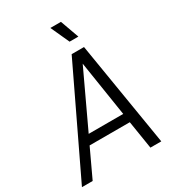

<svg xmlns="http://www.w3.org/2000/svg" viewBox="-212 -1006 1001 1117"><g transform="rotate(-30 288.5 -447.0)"><path d="M423 -769 378 -894H307L364 -769ZM463 0H536L421 -700H338L3 0H75L163 -188H433ZM192 -249 366 -620 424 -249Z"/></g></svg>

Font: Arthouse Owned
Style: Italic
Weight: 400
Italic angle: -10°
Designer: Jeremy Tribby
Foundry: Tribby Type
Version: Version 1.000;PS 001.000;hotconv 1.0.88;makeotf.lib2.5.64775